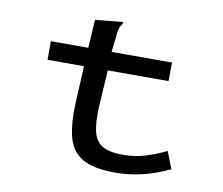

<svg xmlns="http://www.w3.org/2000/svg" viewBox="-69 -669 888 763"><g transform="rotate(10 375.0 -287.5)"><path d="M440 10Q352 10 307 -17Q262 -44 248 -101Q234 -158 239 -247L246 -385H99V-460H250L257 -574L358 -584L368 -585V-578Q363 -571 359 -563.5Q355 -556 353 -540L344 -460H588L587 -385H342L333 -243Q329 -172 339.5 -133.5Q350 -95 379 -80Q408 -65 458 -65Q507 -65 549 -78Q591 -91 632 -111L659 -42Q607 -17 553 -3.5Q499 10 440 10Z"/></g></svg>

Font: Inconsolata ExtraExpanded Medium
Style: Regular
Weight: 500
Width: 8
Monospace: yes
Designer: Raph Levien, Cyreal, Brenton Simpson
Foundry: Raph Levien, Cyreal, Google
Version: Version 3.001; ttfautohint (v1.8.2.53-6de2)